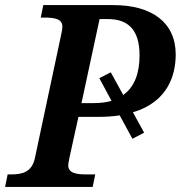

<svg xmlns="http://www.w3.org/2000/svg" viewBox="-42 -734 710 754"><path d="M-22 0H322L332 -49H299C257 -49 226 -54 226 -85C226 -92 229 -105 231 -116L266 -275H342C374 -275 402 -277 428 -281L478 -189L524 -213L480 -293C618 -334 648 -440 648 -520C648 -647 553 -714 403 -714H128L118 -665H131C173 -665 203 -660 203 -629C203 -622 201 -610 198 -597L95 -113C83 -57 44 -49 1 -49H-12ZM324 -329H278L349 -659H383C459 -659 506 -619 506 -517C506 -449 488 -394 442 -361L393 -450L348 -427L396 -338C376 -332 352 -329 324 -329Z"/></svg>

Font: Noto Serif SemiBold
Style: Italic
Weight: 600
Italic angle: -12°
Designer: Monotype Design Team
Foundry: Monotype Imaging Inc.
Version: Version 2.014